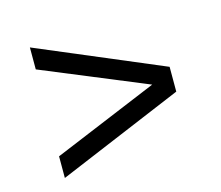

<svg xmlns="http://www.w3.org/2000/svg" viewBox="-69 -548 679 591"><g transform="rotate(-15 270.5 -253.0)"><path d="M70 -114V-45L470 -213V-292L70 -461V-391L404 -253Z"/></g></svg>

Font: Saira UNSAM
Style: Regular
Weight: 400
Designer: Hector Gatti with collaboration of the Omnibus-Type team
Foundry: Omnibus-Type
Version: Version 0.072;PS 000.072;hotconv 1.0.88;makeotf.lib2.5.64775